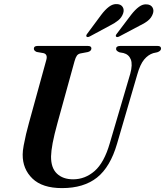

<svg xmlns="http://www.w3.org/2000/svg" viewBox="-20 -930 826 961"><path d="M529.5 -213 632 -561Q644.5 -607 634.8 -632.2Q625 -657.5 598 -664.5L578.5 -668Q560.5 -675 561 -685.5Q561 -700 582 -700H769Q786 -700 786 -687Q786 -675 767.5 -668.5L747 -664Q721.5 -656 701.5 -632Q681.5 -608 667.5 -558.5L566 -211Q532 -94 465.5 -41.2Q399 11.5 290.5 11.5Q192 11.5 142.5 -36.2Q93 -84 93.5 -156.5Q93.5 -174.5 98.5 -201.8Q103.5 -229 110.5 -259Q117.5 -289 125 -315L211.5 -629Q220 -658 198 -664L163.5 -670Q149 -676.5 149.5 -686.5Q149.5 -700 168 -700H420Q437.5 -700 437.5 -687.5Q437 -674 419.5 -669.5L382.5 -662.5Q371 -660 364.8 -651.5Q358.5 -643 353 -623.5L268 -315.5Q251 -254 243.5 -213.8Q236 -173.5 235.5 -147Q235 -89.5 265 -61Q295 -32.5 346 -32.5Q406 -32.5 453.8 -74.2Q501.5 -116 529.5 -213ZM486.5 -855.5Q506 -881.5 525.5 -896.2Q545 -911 566 -909.5Q585.5 -908.5 594 -895Q602.5 -881.5 596.5 -863.5Q589.5 -842.5 571.8 -828Q554 -813.5 529.5 -801.5L430 -748Q418 -741.5 413 -747Q409 -752 417.5 -762.5ZM636 -855.5Q656 -881.5 675.8 -896Q695.5 -910.5 716 -908Q735 -906.5 743.2 -892.8Q751.5 -879 745 -861Q738 -840.5 720 -826.2Q702 -812 677 -800.5L577 -747.5Q565 -741.5 560.5 -747.5Q557 -752.5 566 -763Z"/></svg>

Font: Fraunces 72pt S000 SemiBold
Style: Italic
Weight: 600
Italic angle: -16°
Version: Version 1.000; ttfautohint (v1.8.3)